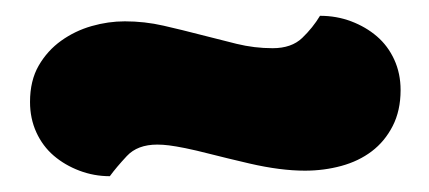

<svg xmlns="http://www.w3.org/2000/svg" viewBox="-20 -374 543 243"><path d="M325 -313Q349 -313 362.5 -326Q376 -339 385 -354Q406 -354 424.5 -347Q443 -340 457 -328Q471 -316 479 -298.5Q487 -281 487 -260Q487 -234 477 -214.5Q467 -195 450.5 -182.5Q434 -170 412 -164Q390 -158 366 -158Q335 -158 296 -167Q266 -174 246.5 -179Q227 -184 214.5 -186.5Q202 -189 194 -190Q186 -191 179 -191Q154 -191 140.5 -176.5Q127 -162 119 -151Q99 -151 80.5 -158Q62 -165 48 -177Q34 -189 26 -206.5Q18 -224 18 -245Q18 -272 29 -291Q40 -310 57.5 -322.5Q75 -335 96 -341Q117 -347 138 -347Q163 -347 187 -341.5Q211 -336 234 -330Q257 -324 279.5 -318.5Q302 -313 325 -313Z"/></svg>

Font: Baloo Bhaijaan
Style: Regular
Weight: 400
Designer: Devika Bhansali and Ek Type
Foundry: Ek Type
Version: Version 1.443;PS 1.000;hotconv 16.6.51;makeotf.lib2.5.65220;